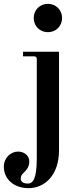

<svg xmlns="http://www.w3.org/2000/svg" viewBox="-72 -744 412 1002"><path d="M104 -650C104 -608 136 -576 178 -576C220 -576 252 -608 252 -650C252 -692 220 -724 178 -724C136 -724 104 -692 104 -650ZM-52 126C-52 192 2 238 77 238C159 238 236 173 236 40V-474H48V-450H104C116 -450 120 -446 120 -434V82C120 189 100 214 73 214C58 214 36 209 36 188C36 176 42 166 53 156C63 147 81 128 81 100C81 64 50 47 22 47C-16 47 -52 80 -52 126Z"/></svg>

Font: Old Standard
Style: Bold
Weight: 700
Designer: Alexey Kryukov <alexios@thessalonica.org.ru>
Version: Version 2.0.2